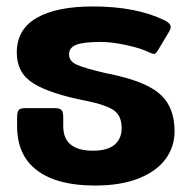

<svg xmlns="http://www.w3.org/2000/svg" viewBox="-20 -560 592 595"><path d="M33 -169V-196Q33 -213 38 -219Q43 -225 59 -225H148Q165 -225 170.5 -219Q176 -213 176 -196V-169Q176 -93 268 -93Q313 -93 335 -111.5Q357 -130 357 -163Q357 -201 333 -218Q309 -235 245 -248Q137 -269 84.5 -301Q32 -333 32 -397Q32 -469 93.5 -504.5Q155 -540 268 -540Q402 -540 490 -497Q509 -488 509 -476Q509 -470 504 -462L470 -405Q463 -393 457 -393Q452 -393 442 -398Q415 -411 370.5 -420.5Q326 -430 292 -430Q240 -430 217 -421.5Q194 -413 194 -391Q194 -370 219 -359Q244 -348 309 -333Q317 -332 346 -325Q443 -302 482 -262.5Q521 -223 521 -153Q521 -105 493 -67Q465 -29 409.5 -7Q354 15 274 15Q158 15 95.5 -31.5Q33 -78 33 -169Z"/></svg>

Font: Mitr Medium
Style: Regular
Weight: 500
Designer: Thanarat Vachiruckul
Foundry: Cadson Demak
Version: Version 1.002